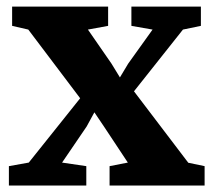

<svg xmlns="http://www.w3.org/2000/svg" viewBox="-20 -574 660 594"><path d="M69 -71 228 -270 67.5 -482.5 17.5 -494V-553.5H314.5V-494L252 -482.5L325 -377L351 -334.5L376.5 -377L452 -482.5L386.5 -494V-553.5H601.5V-494L546 -482.5L394.5 -291.5L562.5 -70.5L613 -60V0H319V-60L375.5 -71L302 -182L272 -226.5L248 -182.5L172 -71L247 -60V0H7.5V-60Z"/></svg>

Font: Merriweather 24pt ExtraBold
Style: Regular
Weight: 800
Version: Version 2.100